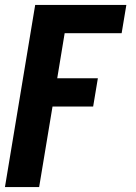

<svg xmlns="http://www.w3.org/2000/svg" viewBox="-28 -540 548 775"><path d="M-8 215 114 -520H482L463 -406H233L203 -224H367L348 -110H184L130 215Z"/></svg>

Font: Iosevka SS04 Heavy Oblique
Style: Regular
Weight: 900
Italic angle: -9°
Monospace: yes
Designer: Belleve Invis
Foundry: Belleve Invis
Version: Version 19.0.0; ttfautohint (v1.8.4)